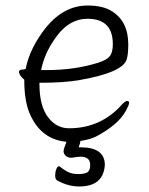

<svg xmlns="http://www.w3.org/2000/svg" viewBox="-20 -501 540 696"><path d="M267 175Q227 175 187 153Q180 148 180 135.5Q180 123 184 112.5Q188 102 193 102Q195 102 197 102V103Q216 118 230 124Q244 130 264.5 130Q285 130 296 124Q307 118 307 97Q307 67 272 67Q261 67 240 71Q225 71 217.5 63Q210 55 210.5 46.5Q211 38 221 13Q131 5 90 -84Q68 -131 68 -210V-212Q49 -228 49 -241Q49 -249 64 -249H65L73 -251Q88 -328 148 -403Q213 -481 297 -481Q354 -481 386 -460Q445 -423 445 -340Q445 -307 440 -288Q428 -238 264 -210Q209 -201 128 -201H123V-196Q123 -118 153.5 -77Q184 -36 230 -36Q345 -36 421 -121Q434 -135 441 -135Q448 -135 448 -128Q448 -121 436 -99Q409 -49 328 -6Q305 5 271 10V14Q271 16 269.5 20Q268 24 265 33H272Q360 33 360 97Q355 175 267 175ZM360 97ZM129 -247H135H150Q252 -247 337 -274Q368 -284 378.5 -298Q389 -312 389 -341Q389 -433 297 -433Q234 -433 188 -373Q142 -313 129 -247Z"/></svg>

Font: LXGW WenKai Mono TC Light
Style: Regular
Weight: 300
Designer: LXGW / Fontworks Inc.
Foundry: LXGW / Fontworks Inc.
Version: Version 1.330